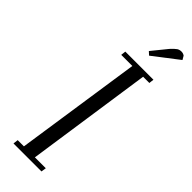

<svg xmlns="http://www.w3.org/2000/svg" viewBox="-294 -916 936 936"><g transform="rotate(45 174.0 -448.0)"><path d="M53.2 0 56.2 -25.9H99.1L195.8 -676.8H119.1L122.1 -702.1H315.9L313 -676.8H270L174.8 -25.9H250L246.1 0ZM201.2 -785.2 265.1 -863.8Q282.7 -882.8 292.5 -889.4Q302.2 -896 315.9 -896Q321.3 -896 326.7 -894.3Q332 -892.6 334.5 -890.6L336.9 -889.2L348.1 -870.1L217.8 -770Z"/></g></svg>

Font: Dehuti
Style: Italic
Weight: 400
Version: Version 1.2